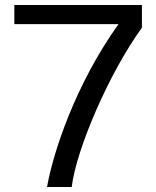

<svg xmlns="http://www.w3.org/2000/svg" viewBox="-20 -743 618 763"><path d="M37 -723V-647H451C280 -409 190 -134 167 0H265C283 -150 414 -454 544 -633V-723Z"/></svg>

Font: United Sans
Style: Regular
Weight: 400
Designer: Pablo Impallari, Rodrigo Fuenzalida (Modified by Dan O. Williams)
Version: Version 1.000;PS 001.000;hotconv 1.0.88;makeotf.lib2.5.64775